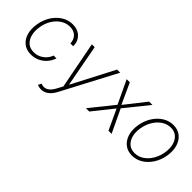

<svg xmlns="http://www.w3.org/2000/svg" viewBox="20 -1236 2123 2123"><g transform="rotate(45 1082.0 -174.5)"><path d="M247.5 11.4Q176.8 11.4 130.3 -25.6Q83.8 -62.5 65.2 -126.4Q46.5 -190.3 59.7 -271Q72.8 -352.3 113.3 -416.2Q153.8 -480.1 212.9 -516.9Q272 -553.6 340.9 -553.6Q419.4 -553.6 467.2 -506.9Q514.9 -460.2 514.2 -384.9H470.2Q469.1 -441.8 433.8 -477.5Q398.4 -513.1 337 -513.1Q280.5 -513.1 231.5 -482.1Q182.5 -451 148.4 -396.7Q114.3 -342.3 102.6 -271.7Q91.3 -202.4 105.6 -147.4Q120 -92.3 157.3 -60.5Q194.6 -28.8 251.8 -28.8Q312.1 -28.8 362.9 -64.5Q413.7 -100.1 434.3 -159.1H478.3Q462 -108.3 427.7 -69.8Q393.5 -31.2 347.1 -9.9Q300.8 11.4 247.5 11.4Z M599.4 204.9Q567.1 204.9 540.8 192.1L559.7 154.5Q651.6 192.8 715.6 73.9L751.8 5.7L645.2 -545.5H689.6L781.2 -55.4H785.2L1039.8 -545.5H1088.4L752.1 92.7Q721.9 149.5 682.9 177.4Q643.8 205.3 599.4 204.9Z M1239 -545.5 1349.8 -302.9 1540.8 -545.5H1592.7L1371.1 -271L1499.6 0H1451L1340.2 -237.6L1150.2 0H1098.4L1318.5 -273.8L1190 -545.5Z M1827.8 11.4Q1759.6 11.4 1712.5 -25.6Q1665.5 -62.5 1645.6 -127Q1625.7 -191.4 1639.2 -274.5Q1652.7 -355.5 1692.8 -418.5Q1733 -481.5 1790.8 -517.6Q1848.7 -553.6 1914.8 -553.6Q1983.7 -553.6 2030.7 -516.5Q2077.8 -479.4 2097.7 -414.8Q2117.5 -350.1 2104.4 -267Q2090.9 -186.4 2050.8 -123.4Q2010.7 -60.4 1952.6 -24.5Q1894.5 11.4 1827.8 11.4ZM1828.1 -28.8Q1886.7 -28.8 1935.7 -61.4Q1984.7 -94.1 2017.9 -149.9Q2051.1 -205.6 2062.1 -274.5Q2073.2 -341.3 2058.9 -395.2Q2044.7 -449.2 2008.2 -481.2Q1971.6 -513.1 1915.5 -513.1Q1857.6 -513.1 1808.4 -480.1Q1759.2 -447.1 1725.9 -391.3Q1692.5 -335.6 1681.5 -267Q1670.1 -200.6 1684.3 -146.5Q1698.5 -92.3 1735.3 -60.5Q1772 -28.8 1828.1 -28.8Z"/></g></svg>

Font: Inter Extra Light  BETA
Style: Italic
Weight: 200
Italic angle: 9.39999°
Designer: Rasmus Andersson
Foundry: rsms
Version: Version 3.011;git-f93a4a705